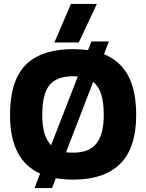

<svg xmlns="http://www.w3.org/2000/svg" viewBox="-20 -904 744 977"><path d="M341 -884H473L381 -688H257ZM184 -21Q31 -89 31 -319Q31 -494 111 -574Q191 -654 352 -654Q388 -654 428 -649L445 -693H534L509 -628Q590 -596 631.5 -520Q673 -444 673 -319Q673 -152 592 -71Q511 10 352 10Q311 10 264 3L245 53H156ZM376 -515 352 -516Q269 -516 232 -471Q195 -426 195 -319Q195 -210 240 -165ZM508 -319Q508 -383 495 -424Q482 -465 454 -487L316 -129Q338 -127 352 -127Q433 -127 470.5 -173.5Q508 -220 508 -319Z"/></svg>

Font: Kanit SemiBold
Style: Regular
Weight: 600
Designer: Katatrad Team
Foundry: CadsonDemak
Version: Version 1.030